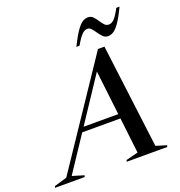

<svg xmlns="http://www.w3.org/2000/svg" viewBox="-243 -1064 1121 1199"><g transform="rotate(-20 318.0 -465.0)"><path d="M596 -32 666.5 -10.5 663 0H393.5L397 -10.5L477 -31L449.5 -267.5H195.5L40.5 -34L118 -10.5L114.5 0H-82.5L-79 -10.5L5 -35.5L466 -723H509ZM215.5 -297.5H446L411.5 -593ZM683 -925.5Q653 -862.5 630.5 -830.5Q608 -798.5 589.8 -787.5Q571.5 -776.5 554 -776.5Q535 -776.5 521.2 -789.8Q507.5 -803 496 -820.2Q484.5 -837.5 473 -850.8Q461.5 -864 446.5 -864Q428 -864 410.5 -847.2Q393 -830.5 364.5 -781.5H343.5Q374.5 -844 397 -876Q419.5 -908 437.5 -919.2Q455.5 -930.5 474 -930.5Q493.5 -930.5 506.8 -917.2Q520 -904 531 -886.8Q542 -869.5 554 -856.2Q566 -843 582 -843Q601 -843 618.2 -859.8Q635.5 -876.5 661.5 -925.5Z"/></g></svg>

Font: Newsreader 72pt Medium
Style: Italic
Weight: 500
Italic angle: -17°
Designer: Hugues Gentile
Foundry: Production Type
Version: Version 1.003; ttfautohint (v1.8.3)